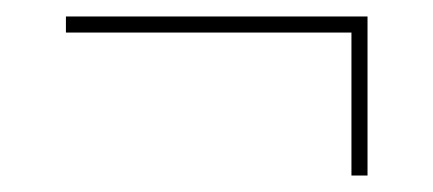

<svg xmlns="http://www.w3.org/2000/svg" viewBox="-20 -416 526 233"><path d="M406.5 -203V-376.5H60V-396H426V-203Z"/></svg>

Font: Bodoni Moda 11pt
Style: Regular
Weight: 400
Version: Version 2.004